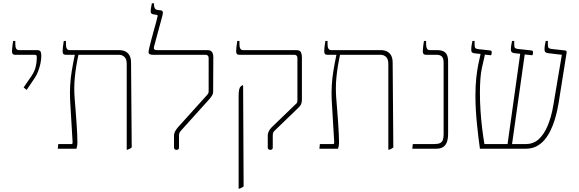

<svg xmlns="http://www.w3.org/2000/svg" viewBox="-20 -893 3475 1153"><path d="M140 -353 122 -368 170 -438Q187 -463 194 -490.5Q201 -518 201 -546Q201 -556 199 -560Q197 -564 188 -564H71Q60 -564 56 -569.5Q52 -575 52 -585Q52 -591 53 -601.5Q54 -612 55.5 -624Q57 -636 59 -647H72V-627Q72 -609 77.5 -600.5Q83 -592 94 -592H202Q216 -592 222 -585.5Q228 -579 228 -556Q228 -536 223 -512.5Q218 -489 209.5 -466Q201 -443 188 -424Z M741 6V-509Q741 -538 727.5 -551Q714 -564 694 -564H375Q364 -564 360 -569.5Q356 -575 356 -585Q356 -594 358 -612.5Q360 -631 363 -647H376V-627Q376 -609 381.5 -600.5Q387 -592 398 -592H695Q719 -592 735 -583Q751 -574 759 -557.5Q767 -541 767 -516L771 -8Q767 -4 760.5 -0.5Q754 3 746 6ZM327 0 330 -28H410Q414 -28 415 -31.5Q416 -35 416 -39L401 -292Q399 -338 401.5 -381.5Q404 -425 411.5 -470Q419 -515 429 -563V-570H451V-564Q443 -527 437.5 -492.5Q432 -458 429 -425.5Q426 -393 426 -363Q426 -333 428 -306Q431 -270 434 -231.5Q437 -193 439.5 -156.5Q442 -120 443.5 -89Q445 -58 445 -37Q445 -26 443.5 -18Q442 -10 439 0Z M1040 7Q1033 7 1029 3Q1025 -1 1025 -7V-80Q1025 -91 1031 -103Q1037 -115 1048 -128L1223 -322Q1229 -329 1231 -333.5Q1233 -338 1233 -345V-545Q1233 -554 1228 -559Q1223 -564 1214 -564H896Q889 -564 880.5 -567Q872 -570 872 -580Q872 -587 877 -608Q882 -629 889.5 -657.5Q897 -686 905 -714.5Q913 -743 919 -765Q925 -787 926 -794Q927 -798 926 -800.5Q925 -803 920 -804L900 -807Q892 -809 888.5 -812.5Q885 -816 885 -826Q885 -837 888 -852Q891 -867 892 -873H905V-862Q905 -853 909.5 -844Q914 -835 927 -833L945 -831Q954 -830 957 -823Q960 -816 955 -798L905 -613Q902 -602 906.5 -597Q911 -592 921 -592H1225Q1241 -592 1248.5 -585.5Q1256 -579 1258.5 -569.5Q1261 -560 1261 -551L1260 -341Q1260 -332 1255 -322.5Q1250 -313 1241 -302L1069 -111Q1061 -102 1058 -96Q1055 -90 1055 -80V-7Q1055 -1 1051.5 3Q1048 7 1040 7Z M1603 7Q1596 7 1592 3Q1588 -1 1588 -7V-80Q1588 -91 1593.5 -103.5Q1599 -116 1611 -128L1756 -268Q1761 -272 1763 -275.5Q1765 -279 1765.5 -283Q1766 -287 1766 -291V-545Q1766 -554 1761 -559Q1756 -564 1747 -564H1417Q1406 -564 1402 -569.5Q1398 -575 1398 -585Q1398 -594 1400 -612.5Q1402 -631 1405 -647H1418V-627Q1418 -609 1423.5 -600.5Q1429 -592 1440 -592H1758Q1782 -592 1787.5 -578.5Q1793 -565 1793 -551V-297Q1793 -285 1791 -276.5Q1789 -268 1785 -261.5Q1781 -255 1774 -248L1632 -111Q1623 -103 1620.5 -96.5Q1618 -90 1618 -80V-7Q1618 -1 1614.5 3Q1611 7 1603 7ZM1413 240V-314Q1413 -343 1416.5 -356.5Q1420 -370 1427 -375L1436 -382L1440 -378L1443 226Q1439 230 1432.5 233.5Q1426 237 1418 240Z M2312 6V-509Q2312 -538 2298.5 -551Q2285 -564 2265 -564H1946Q1935 -564 1931 -569.5Q1927 -575 1927 -585Q1927 -594 1929 -612.5Q1931 -631 1934 -647H1947V-627Q1947 -609 1952.5 -600.5Q1958 -592 1969 -592H2266Q2290 -592 2306 -583Q2322 -574 2330 -557.5Q2338 -541 2338 -516L2342 -8Q2338 -4 2331.5 -0.5Q2325 3 2317 6ZM1898 0 1901 -28H1981Q1985 -28 1986 -31.5Q1987 -35 1987 -39L1972 -292Q1970 -338 1972.5 -381.5Q1975 -425 1982.5 -470Q1990 -515 2000 -563V-570H2022V-564Q2014 -527 2008.5 -492.5Q2003 -458 2000 -425.5Q1997 -393 1997 -363Q1997 -333 1999 -306Q2002 -270 2005 -231.5Q2008 -193 2010.5 -156.5Q2013 -120 2014.5 -89Q2016 -58 2016 -37Q2016 -26 2014.5 -18Q2013 -10 2010 0Z M2456 0 2459 -28H2587Q2610 -28 2622 -33.5Q2634 -39 2639 -52Q2644 -65 2644 -86V-516Q2644 -544 2633 -554Q2622 -564 2602 -564H2538Q2527 -564 2523 -569.5Q2519 -575 2519 -585Q2519 -591 2520 -601.5Q2521 -612 2522.5 -624Q2524 -636 2526 -647H2539V-627Q2539 -609 2544.5 -600.5Q2550 -592 2561 -592H2604Q2628 -592 2642.5 -585Q2657 -578 2664 -563Q2671 -548 2671 -523V-92Q2671 -57 2662.5 -37Q2654 -17 2638.5 -8.5Q2623 0 2601 0Z M2862 0Q2858 -27 2853.5 -64.5Q2849 -102 2844.5 -145.5Q2840 -189 2837.5 -233.5Q2835 -278 2835 -318Q2835 -377 2840 -424Q2845 -471 2852.5 -507.5Q2860 -544 2866 -569L2829 -573Q2822 -574 2817.5 -576.5Q2813 -579 2811.5 -583.5Q2810 -588 2810 -595Q2810 -608 2812 -620.5Q2814 -633 2817 -647H2830V-629Q2830 -610 2834 -605Q2838 -600 2852 -598L2924 -590Q2929 -589 2931 -586.5Q2933 -584 2933 -579Q2933 -573 2932 -569Q2931 -565 2929 -561L2892 -565Q2885 -537 2873.5 -483Q2862 -429 2862 -334Q2862 -285 2865.5 -229.5Q2869 -174 2875.5 -121.5Q2882 -69 2889 -28H3028L3104 -570L3067 -574Q3056 -576 3052 -581Q3048 -586 3048 -596Q3048 -609 3050 -621Q3052 -633 3055 -647H3068V-629Q3068 -611 3072 -606Q3076 -601 3090 -599L3172 -590Q3177 -589 3179 -586.5Q3181 -584 3181 -579Q3181 -573 3180 -569Q3179 -565 3177 -561L3131 -566L3055 -28H3141Q3161 -28 3179.5 -35Q3198 -42 3213.5 -55.5Q3229 -69 3243 -89.5Q3257 -110 3268 -136Q3279 -162 3288 -193.5Q3297 -225 3303 -262L3354 -564L3269 -574Q3258 -576 3254 -581Q3250 -586 3250 -596Q3250 -609 3252 -621Q3254 -633 3257 -647H3270V-629Q3270 -611 3274 -606Q3278 -601 3292 -599L3374 -590Q3377 -590 3379 -588.5Q3381 -587 3382 -584.5Q3383 -582 3383 -579L3334 -271Q3331 -254 3325.5 -228Q3320 -202 3310.5 -171.5Q3301 -141 3286.5 -110.5Q3272 -80 3251.5 -55Q3231 -30 3203 -15Q3175 0 3138 0Z"/></svg>

Font: Noto Serif Hebrew Thin
Style: Regular
Weight: 250
Version: Version 2.003